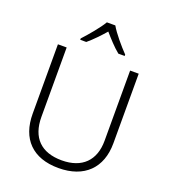

<svg xmlns="http://www.w3.org/2000/svg" viewBox="-168 -1067 1057 1197"><g transform="rotate(20 361.0 -468.5)"><path d="M389 -947H333C308 -904 251 -837 214 -797V-788H254C290 -818 329 -859 361 -896C393 -859 431 -817 467 -788H509V-797C471 -836 413 -904 389 -947ZM629 -252V-714H572V-248C572 -118 497 -42 362 -42C225 -42 151 -116 151 -254V-714H93V-254C93 -88 187 10 359 10C531 10 629 -89 629 -252Z"/></g></svg>

Font: Noto Sans Gujarati UI Light
Style: Regular
Weight: 300
Designer: Jelle Bosma - Monotype Design Team, Universal Thirst
Foundry: Monotype Imaging Inc.
Version: Version 2.106